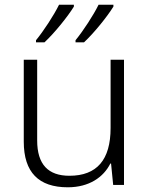

<svg xmlns="http://www.w3.org/2000/svg" viewBox="-20 -786 636 816"><path d="M462 -758V-766H399C377 -721 333 -654 301 -615V-606H337C380 -646 437 -717 462 -758ZM294 -758V-766H231C209 -721 165 -654 133 -615V-606H169C212 -646 269 -717 294 -758ZM507 -532H450V-242C450 -107 392 -39 275 -39C185 -39 138 -87 138 -189V-532H81V-184C81 -53 145 10 268 10C359 10 420 -33 449 -91H452L461 0H507Z"/></svg>

Font: Noto Sans Ethiopic Light
Style: Regular
Weight: 300
Designer: Monotype Design Team
Foundry: Monotype Imaging Inc.
Version: Version 2.102